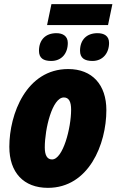

<svg xmlns="http://www.w3.org/2000/svg" viewBox="-20 -896 562 926"><path d="M207 -775H501L522 -876H228ZM227 -602C277 -602 307 -638 307 -689C307 -722 283 -736 252 -736C201 -736 168 -705 168 -651C168 -616 189 -602 227 -602ZM426 -602C475 -602 506 -639 506 -689C506 -723 482 -736 450 -736C399 -736 366 -705 366 -651C366 -616 388 -602 426 -602ZM211 10C408 10 493 -200 493 -365C493 -487 425 -563 309 -563C107 -563 25 -346 25 -188C25 -64 94 10 211 10ZM231 -127C207 -127 196 -148 196 -185C196 -275 232 -426 288 -426C312 -426 323 -406 323 -367C323 -279 284 -127 231 -127Z"/></svg>

Font: Noto Sans Condensed Black
Style: Italic
Weight: 900
Width: 3
Italic angle: -12°
Designer: Monotype Design Team
Foundry: Monotype Imaging Inc.
Version: Version 2.013